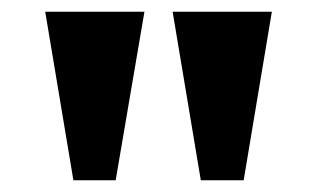

<svg xmlns="http://www.w3.org/2000/svg" viewBox="-20 -819 539 327"><path d="M274 -799 322 -512H395L443 -799ZM57 -799 105 -512H177L226 -799Z"/></svg>

Font: Noto Serif Sinhala SemiCondensed ExtraBold
Style: Regular
Weight: 800
Width: 4
Designer: Jelle Bosma - Monotype Design Team
Foundry: Monotype Imaging Inc.
Version: Version 2.007